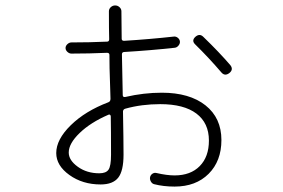

<svg xmlns="http://www.w3.org/2000/svg" viewBox="-20 -647 1040 705"><path d="M377.9 -225.6Q312.5 -197.3 272.5 -158.7Q232.4 -120.1 232.4 -86.9Q232.4 -58.6 265.6 -34.7Q298.8 -10.7 344.7 -10.7Q369.1 -10.7 378.4 -23.9Q387.7 -37.1 387.7 -79.1Q387.7 -172.9 386.7 -219.7Q386.7 -223.6 383.8 -225.6Q380.9 -227.5 377.9 -225.6ZM349.6 30.3Q283.2 30.3 234.9 -4.4Q186.5 -39.1 186.5 -85Q186.5 -134.8 239.7 -187Q293 -239.3 377.9 -271.5Q385.7 -274.4 385.7 -284.2Q385.7 -293.9 384.8 -315.9Q383.8 -337.9 383.8 -347.7Q382.8 -363.3 382.3 -396Q381.8 -428.7 381.8 -445.3Q381.8 -453.1 373 -453.1Q307.6 -450.2 242.2 -450.2Q234.4 -450.2 227.5 -456.5Q220.7 -462.9 220.7 -470.7Q220.7 -478.5 227.5 -484.9Q234.4 -491.2 242.2 -491.2Q308.6 -491.2 373 -494.1Q380.9 -494.1 380.9 -502.9Q379.9 -537.1 379.9 -605.5Q379.9 -614.3 386.7 -620.6Q393.6 -627 402.8 -627Q412.1 -627 418.9 -620.6Q425.8 -614.3 425.8 -605.5Q425.8 -588.9 426.3 -555.2Q426.8 -521.5 426.8 -504.9Q426.8 -497.1 435.5 -497.1Q529.3 -502.9 618.2 -512.7Q626 -513.7 632.8 -508.3Q639.6 -502.9 640.6 -495.1Q641.6 -487.3 635.7 -480Q629.9 -472.7 622.1 -471.7Q533.2 -461.9 436.5 -456.1Q427.7 -456.1 427.7 -447.3Q427.7 -430.7 428.7 -397.5Q429.7 -364.3 429.7 -347.7Q429.7 -339.8 430.2 -322.8Q430.7 -305.7 430.7 -297.9Q430.7 -289.1 440.4 -291Q507.8 -306.6 574.2 -306.6Q675.8 -306.6 734.4 -260.3Q793 -213.9 793 -132.8Q793 -55.7 746.1 -8.8Q699.2 38.1 621.1 38.1Q580.1 38.1 545.9 29.3Q538.1 27.3 533.7 19Q529.3 10.7 531.2 2.9Q533.2 -4.9 540 -9.3Q546.9 -13.7 554.7 -11.7Q592.8 -2.9 621.1 -2.9Q679.7 -2.9 713.4 -37.1Q747.1 -71.3 747.1 -130.9Q747.1 -195.3 701.2 -230Q655.3 -264.6 568.4 -264.6Q500 -264.6 440.4 -248Q432.6 -246.1 431.6 -238.3Q433.6 -131.8 433.6 -79.1Q433.6 -19.5 414.1 5.4Q394.5 30.3 349.6 30.3ZM726.6 -511.7Q785.2 -455.1 826.2 -407.2Q837.9 -391.6 822.3 -378.9Q805.7 -366.2 793 -380.9Q747.1 -434.6 696.3 -484.4Q682.6 -498 697.3 -511.7Q712.9 -525.4 726.6 -511.7Z"/></svg>

Font: Rounded Mgen+ 2m light
Style: Regular
Weight: 200
Designer: [Source Han Sans]
Ryoko NISHIZUKA  (kana & ideographs); Paul D. Hunt (Latin, Greek & Cyrillic); Wenlong ZHANG  (bopomofo
Version: Version 1.059.20150602